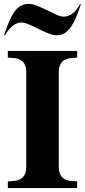

<svg xmlns="http://www.w3.org/2000/svg" viewBox="-20 -960 434 980"><path d="M280 -108Q280 -74 296.5 -56Q313 -38 347 -36L374 -34V0H20V-34L47 -36Q81 -38 97.5 -56Q114 -74 114 -108V-592Q114 -626 97.5 -644Q81 -662 47 -664L20 -666V-700H374V-666L347 -664Q313 -662 296.5 -644Q280 -626 280 -592ZM389 -939H393Q368 -859 340 -819.5Q312 -780 269 -780Q250 -780 225.5 -790Q201 -800 176.5 -812.5Q152 -825 128.5 -835Q105 -845 88 -845Q66 -845 45 -828Q24 -811 5 -780H1Q26 -861 54 -900.5Q82 -940 125 -940Q146 -940 171 -930Q196 -920 220.5 -907.5Q245 -895 267.5 -885Q290 -875 306 -875Q329 -875 350 -891Q371 -907 389 -939Z"/></svg>

Font: Redaction
Style: Bold
Weight: 700
Designer: Jeremy Mickel / Forest Young
Foundry: MCKL
Version: Version 2.001; Redaction Bold